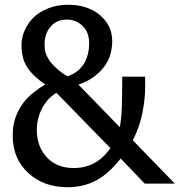

<svg xmlns="http://www.w3.org/2000/svg" viewBox="-20 -762 746 797"><path d="M705.6 0H580.6L481 -104Q431.2 -40.5 378.7 -12.7Q326.2 15.1 259.8 15.1Q161.1 15.1 96.9 -44.2Q32.7 -103.5 32.7 -199.7Q32.7 -241.7 44.4 -274.4Q56.2 -307.1 75.7 -333.5Q94.7 -358.9 119.6 -378.2Q144.5 -397.5 167.5 -411.6Q118.2 -444.8 93.8 -481.4Q69.3 -518.1 69.3 -573.7Q69.3 -608.4 83.3 -637.9Q97.2 -667.5 119.6 -689.9Q143.1 -712.9 180.4 -727.5Q217.8 -742.2 262.2 -742.2Q343.3 -742.2 394.5 -699.5Q445.8 -656.7 445.8 -591.3Q445.8 -567.4 439.7 -541.7Q433.6 -516.1 417.5 -492.2Q401.4 -468.3 375.2 -447.3Q349.1 -426.3 305.7 -410.6L477.5 -233.9Q484.4 -273.9 485.8 -321Q487.3 -368.2 487.3 -443.8H582.5V-397Q582.5 -350.1 570.6 -291.3Q558.6 -232.4 531.2 -179.7ZM438.5 -147 213.9 -377Q201.7 -369.1 189.5 -358.4Q177.2 -347.7 162.6 -326.2Q150.9 -309.1 141.8 -281.5Q132.8 -253.9 132.8 -223.1Q132.8 -153.8 174.1 -109.1Q215.3 -64.5 285.6 -64.5Q332.5 -64.5 370.1 -84.2Q407.7 -104 438.5 -147ZM259.8 -445.3Q287.1 -454.6 304.9 -470.2Q322.8 -485.8 332.5 -504.4Q341.3 -521.5 345.7 -540.5Q350.1 -559.6 350.1 -581.5Q350.1 -628.9 322.5 -654.8Q294.9 -680.7 258.3 -680.7Q214.8 -680.7 189.9 -651.4Q165 -622.1 165 -578.1Q165 -558.6 168.7 -544.7Q172.4 -530.8 184.1 -512.2Q194.3 -497.1 212.6 -480Q231 -462.9 259.8 -445.3Z"/></svg>

Font: Phetsarath
Style: Regular
Weight: 400
Designer: Danh Hong
Foundry: Danh Hong
Version: Version 1.01